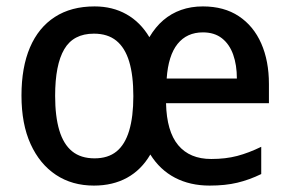

<svg xmlns="http://www.w3.org/2000/svg" viewBox="-20 -569 905 599"><path d="M613 -549Q679 -549 725 -518.5Q771 -488 795 -433.5Q819 -379 819 -307V-247H498Q500 -159 536 -116Q572 -73 639 -73Q684 -73 720 -82.5Q756 -92 795 -111V-26Q758 -8 720.5 1Q683 10 634 10Q573 10 526 -14.5Q479 -39 449 -87Q421 -39 376.5 -14.5Q332 10 273 10Q205 10 154.5 -23.5Q104 -57 75.5 -119.5Q47 -182 47 -271Q47 -359 73.5 -421Q100 -483 151 -516Q202 -549 275 -549Q331 -549 374.5 -524.5Q418 -500 446 -453Q465 -485 489.5 -506Q514 -527 545 -538Q576 -549 613 -549ZM273 -464Q209 -464 180.5 -415.5Q152 -367 152 -270Q152 -206 165 -162.5Q178 -119 205 -97Q232 -75 275 -75Q317 -75 343.5 -96.5Q370 -118 383 -161.5Q396 -205 396 -269Q396 -334 383 -377Q370 -420 343 -442Q316 -464 273 -464ZM613 -468Q563 -468 534 -432Q505 -396 500 -324H719Q719 -366 707.5 -398.5Q696 -431 672.5 -449.5Q649 -468 613 -468Z"/></svg>

Font: Noto Sans Hebrew SemiCondensed Medium
Style: Regular
Weight: 500
Width: 4
Designer: Monotype Design Team
Foundry: Monotype Imaging Inc.
Version: Version 2.003